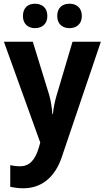

<svg xmlns="http://www.w3.org/2000/svg" viewBox="-20 -770 562 1030"><path d="M103 -684C103 -641 131 -619 168 -619C205 -619 234 -641 234 -684C234 -729 205 -750 168 -750C131 -750 103 -729 103 -684ZM287 -684C287 -641 315 -619 353 -619C390 -619 419 -641 419 -684C419 -729 390 -750 353 -750C315 -750 287 -729 287 -684ZM1 -546 196 -5 188 23C169 86 140 122 87 122C67 122 48 119 35 116V232C53 236 76 240 106 240C195 240 273 189 312 71L521 -546H369L283 -256C273 -221 267 -192 264 -158H261C258 -193 254 -224 245 -257L156 -546Z"/></svg>

Font: Noto Sans Kannada SemiCondensed
Style: Bold
Weight: 700
Width: 4
Designer: Jelle Bosma - Monotype Design Team
Foundry: Monotype Imaging Inc.
Version: Version 2.005